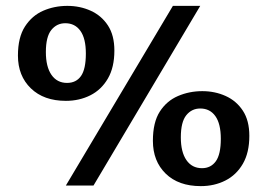

<svg xmlns="http://www.w3.org/2000/svg" viewBox="-20 -617 909 653"><path d="M204 14 568 -597H661L298 14ZM204 -274Q129 -274 85 -316.5Q41 -359 41 -428Q41 -490 65 -527Q89 -564 127 -580.5Q165 -597 209 -597Q252 -597 288.5 -580.5Q325 -564 347 -530.5Q369 -497 369 -445Q369 -388 347 -350Q325 -312 287.5 -293Q250 -274 204 -274ZM208 -335Q239 -335 255.5 -358.5Q272 -382 272 -435Q272 -486 253.5 -512Q235 -538 202 -538Q173 -538 154.5 -515Q136 -492 136 -440Q136 -390 155 -362.5Q174 -335 208 -335ZM663 16Q587 16 543.5 -26.5Q500 -69 500 -138Q500 -201 523.5 -237.5Q547 -274 585.5 -290.5Q624 -307 668 -307Q711 -307 747.5 -290.5Q784 -274 806 -240.5Q828 -207 828 -155Q828 -98 806 -60Q784 -22 746.5 -3Q709 16 663 16ZM667 -45Q697 -45 714 -68.5Q731 -92 731 -145Q731 -196 712.5 -222Q694 -248 661 -248Q632 -248 613.5 -225Q595 -202 595 -150Q595 -100 614 -72.5Q633 -45 667 -45Z"/></svg>

Font: Literata 12pt Medium
Style: Regular
Weight: 500
Designer: Latin by Veronika Burian and Jose Scaglione. Greek by Irene Vlachou. Cyrillic by Vera Evstafieva.
Foundry: TypeTogether
Version: Version 3.002